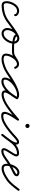

<svg xmlns="http://www.w3.org/2000/svg" viewBox="1336 -1826 518 3233"><g transform="rotate(90 1594.5 -210.0)"><path d="M250.5 -207C250.5 -207 250.5 -207 250.5 -207C250.5 -248.1 204.3 -272.7 168.4 -273.5C99.7 -275.1 53.3 -227.7 24.3 -169.8C-3.7 -113.8 -31.5 20.5 69 20.5C165.9 20.5 258.7 -6.7 338.1 -62.7C346 -68.3 347.9 -79.2 342.3 -87.1C336.7 -95 325.8 -96.9 317.9 -91.3C317.9 -91.3 317.9 -91.3 317.9 -91.3C244.4 -39.5 158.7 -14.5 69 -14.5C5.4 -14.5 40.8 -124.4 55.7 -154.2C78.3 -199.4 113.1 -239.8 167.6 -238.5C183.2 -238.1 215.5 -227.6 215.5 -207C215.5 -197.3 223.3 -189.5 233 -189.5C242.7 -189.5 250.5 -197.3 250.5 -207Z M313.6 -67C319.2 -59.1 330.1 -57.1 338 -62.6C419.5 -119.5 501 -190.2 590.1 -233.7C598.7 -238 602.3 -248.5 598.1 -257.2C593.9 -265.8 583.4 -269.4 574.7 -265.2C574.7 -265.2 574.7 -265.2 574.7 -265.2C483.8 -220.8 401.1 -149.3 318 -91.4C310.1 -85.8 308.1 -74.9 313.6 -67ZM575 -265.3C575 -265.3 575 -265.3 575 -265.3C501.2 -231.2 450.2 -152.5 450.2 -71.2C450.2 -18.8 489.3 22.2 542.2 22.2C638.4 22.2 714.1 -95.1 714.1 -182.5C714.1 -230.5 676.9 -277.5 627 -277.5C601.3 -277.5 571.1 -271.2 561.5 -243.8C561.5 -243.8 561.5 -243.8 561.5 -243.8C561.5 -243.9 561.5 -243.9 561.5 -243.9C525.4 -142.8 815.2 -153.5 859 -153.5C868.6 -153.5 876.5 -161.3 876.5 -171C876.5 -180.6 868.7 -188.5 859 -188.5C784.8 -188.6 683.1 -183.1 613.2 -211.9C605.2 -215.2 590.5 -221 594.5 -232.1C594.5 -232.1 594.5 -232.1 594.5 -232.2C594.5 -232.2 594.5 -232.2 594.5 -232.2C598 -242.1 618.6 -242.5 627 -242.5C657.4 -242.5 679.1 -211.2 679.1 -182.5C679.1 -114.8 618.4 -12.8 542.2 -12.8C508.6 -12.8 485.2 -38 485.2 -71.2C485.2 -138.9 528.3 -205.1 589.7 -233.6C598.5 -237.7 602.3 -248.1 598.2 -256.8C594.2 -265.6 583.8 -269.4 575 -265.3Z M841.5 -171C841.5 -161.3 849.3 -153.5 859 -153.5C934.4 -153.5 985.5 -236.9 1057.3 -236.9C1080.4 -236.9 1094.9 -219.9 1104.2 -200.4C1108.4 -191.7 1118.8 -188 1127.6 -192.2C1136.3 -196.4 1140 -206.8 1135.8 -215.6C1120.5 -247.5 1094.4 -271.9 1057.3 -271.9C980.8 -271.9 929.2 -188.5 859 -188.5C849.3 -188.5 841.5 -180.7 841.5 -171ZM1135.3 -216.5C1135.3 -216.5 1135.3 -216.5 1135.3 -216.5C1116.5 -250.7 1101.6 -271.9 1057.3 -271.9C964.5 -271.9 880.7 -138.1 880.7 -53C880.7 3.9 926 22.8 976.4 22.8C1051.5 22.8 1155.8 -20.5 1216 -62.7C1224 -68.2 1225.9 -79.1 1220.3 -87C1214.8 -95 1203.9 -96.9 1196 -91.3C1141.6 -53.3 1044.1 -12.2 976.4 -12.2C946.2 -12.2 915.7 -17.2 915.7 -53C915.7 -118 985 -236.9 1057.3 -236.9C1087.6 -236.9 1092.4 -221.8 1104.7 -199.5C1109.3 -191.1 1120 -188 1128.5 -192.7C1136.9 -197.3 1140 -208 1135.3 -216.5Z M1191.6 -67C1197.2 -59.1 1208.1 -57.1 1216 -62.6C1290.8 -114.8 1481.1 -239.3 1573.6 -239.3C1589.4 -239.3 1605.8 -236.1 1618.8 -226.8C1627.9 -220.3 1637.4 -224.9 1642.3 -232.4C1647.2 -240 1647.4 -250.6 1637.8 -256.1C1616 -268.8 1598.1 -273.6 1572.3 -273.6C1461 -273.6 1284.6 -153.6 1284.6 -34.2C1284.6 7.6 1311.9 24.8 1350.7 24.8C1474.3 24.8 1593.9 -132 1647.4 -229.6C1653 -239.8 1648.1 -249.1 1640.4 -253.3C1632.7 -257.6 1622.3 -256.6 1616.7 -246.4C1582.8 -184.7 1500.8 -100.3 1500.8 -31.6C1500.8 6 1536.2 22.2 1569 22.2C1639.9 22.2 1724.4 -22.7 1781.1 -62.7C1789 -68.3 1790.9 -79.2 1785.3 -87.1C1779.7 -95 1768.8 -96.9 1760.9 -91.3C1710.5 -55.7 1632.2 -12.8 1569 -12.8C1557.2 -12.8 1535.8 -15.8 1535.8 -31.6C1535.8 -81.1 1619.7 -179.1 1647.3 -229.6C1653 -239.8 1648.1 -249.1 1640.4 -253.3C1632.7 -257.5 1622.2 -256.6 1616.6 -246.4C1570.4 -161.9 1458.6 -10.2 1350.7 -10.2C1331.1 -10.2 1319.6 -12.6 1319.6 -34.2C1319.6 -133.4 1481 -238.6 1572.3 -238.6C1592.1 -238.6 1603.9 -235.3 1620.2 -225.9C1629.8 -220.3 1639.1 -224.4 1643.7 -231.5C1648.3 -238.6 1648.2 -248.8 1639.2 -255.2C1620.2 -268.8 1596.7 -274.3 1573.6 -274.3C1465.7 -274.3 1282.1 -151.4 1196 -91.4C1188.1 -85.8 1186.1 -74.9 1191.6 -67Z M1780.9 -62.6C1780.9 -62.6 1780.9 -62.6 1780.9 -62.6C1858.7 -116.3 1934.6 -178.8 2004.7 -242C2012.1 -248.7 2008.1 -258.5 2000.9 -264.5C1993.7 -270.5 1983.3 -272.7 1978.1 -264.2C1939.8 -201.9 1767.3 28.5 1930 28.5C2010.9 28.5 2080.3 -17.8 2144.1 -62.7C2152 -68.3 2153.9 -79.2 2148.3 -87.1C2142.7 -95 2131.8 -96.9 2123.9 -91.3C2123.9 -91.3 2123.9 -91.3 2123.9 -91.3C2066.8 -51.1 2002.7 -6.5 1930 -6.5C1833.2 -6.5 1979.1 -199.1 2007.9 -245.8C2013.1 -254.4 2010.2 -263.2 2004.1 -268.3C1998 -273.4 1988.7 -274.7 1981.3 -268C1912.3 -205.8 1837.5 -144.2 1761.1 -91.4C1753.1 -85.9 1751.1 -75 1756.6 -67.1C1762.1 -59.1 1773 -57.1 1780.9 -62.6ZM2099.5 -414C2099.5 -413.7 2099.3 -413.5 2099 -413.5C2098.7 -413.5 2098.5 -413.7 2098.5 -414C2098.5 -414.3 2098.7 -414.5 2099 -414.5C2099.3 -414.5 2099.5 -414.3 2099.5 -414ZM2063.5 -414C2063.5 -394.4 2079.4 -378.5 2099 -378.5C2118.6 -378.5 2134.5 -394.4 2134.5 -414C2134.5 -433.6 2118.6 -449.5 2099 -449.5C2079.4 -449.5 2063.5 -433.6 2063.5 -414Z M2119.6 -67C2125.1 -59.1 2136 -57.1 2144 -62.6C2188.2 -93.3 2228.5 -129.3 2268.6 -165C2288.5 -182.7 2342.6 -238.8 2370.7 -238.8C2377.9 -238.8 2378.6 -229.9 2378.6 -224.4C2378.6 -171.2 2272.3 -47.2 2236.2 -0.7C2230.3 6.9 2231.6 17.9 2239.3 23.8C2246.9 29.7 2257.9 28.4 2263.8 20.7C2306.6 -34.3 2413.6 -157.5 2413.6 -224.4C2413.6 -250.1 2398.8 -273.8 2370.7 -273.8C2328.4 -273.8 2274.9 -217.5 2245.4 -191.2C2206.3 -156.4 2167.1 -121.2 2124 -91.4C2116.1 -85.9 2114.1 -75 2119.6 -67ZM2263.7 20.9C2263.7 20.9 2263.7 20.9 2263.7 20.9C2296.9 -20.8 2331.3 -62.1 2361.4 -106.1C2408.6 -175 2473.6 -237.5 2562.2 -237.5C2569 -237.5 2577.6 -235.7 2577.6 -227.5C2577.6 -184.6 2473.2 -73.1 2473.2 -18.6C2473.2 10.2 2493 26.5 2521 26.5C2588.7 26.5 2651.2 -25.2 2704.1 -62.7C2712 -68.3 2713.9 -79.2 2708.3 -87.1C2702.7 -95 2691.8 -96.9 2683.9 -91.3C2637.9 -58.6 2579.5 -8.5 2521 -8.5C2512.1 -8.5 2508.2 -9.5 2508.2 -18.6C2508.2 -62.4 2612.6 -173.5 2612.6 -227.5C2612.6 -256 2588.8 -272.5 2562.2 -272.5C2461.4 -272.5 2386.5 -204.8 2332.6 -125.9C2302.9 -82.5 2269 -42 2236.3 -0.9C2230.3 6.6 2231.5 17.7 2239.1 23.7C2246.6 29.7 2257.7 28.5 2263.7 20.9Z M2704 -62.6C2704 -62.6 2704 -62.6 2704 -62.6C2744.3 -90.8 2786 -116.8 2829.3 -140C2860.7 -156.8 2906.9 -172.3 2932.1 -197.6C2941.4 -207.1 2946.5 -218.7 2946.5 -232C2946.5 -262.1 2913.3 -278.5 2887 -278.5C2787.8 -278.5 2735.5 -149.9 2735.5 -66C2735.5 -17.5 2759 21.5 2812 21.5C2883.1 21.5 2957.1 -23.3 3013.1 -62.7C3021 -68.3 3022.9 -79.2 3017.3 -87.1C3011.7 -95 3000.8 -96.9 2992.9 -91.3C2943.5 -56.5 2875.1 -13.5 2812 -13.5C2779.1 -13.5 2770.5 -36.9 2770.5 -66C2770.5 -129 2809.7 -243.5 2887 -243.5C2892.2 -243.5 2911.5 -239.6 2911.5 -232C2911.5 -214.1 2795.7 -161.7 2778.9 -152C2746.4 -133.2 2714.8 -112.8 2684 -91.4C2676.1 -85.8 2674.1 -74.9 2679.6 -67C2685.2 -59.1 2696.1 -57.1 2704 -62.6Z M3013.1 -61.4C3013.1 -61.4 3013.1 -61.4 3013.1 -61.4C3084.1 -111.8 3135 -185.3 3187.8 -253.3C3193.7 -260.9 3192.4 -271.9 3184.7 -277.8C3177.1 -283.7 3166.1 -282.4 3160.2 -274.7C3160.2 -274.7 3160.2 -274.7 3160.2 -274.7C3109.5 -209.6 3060.8 -138.2 2992.9 -89.9C2985 -84.3 2983.1 -73.4 2988.7 -65.5C2994.3 -57.6 3005.3 -55.8 3013.1 -61.4Z"/></g></svg>

Font: FRB American Cursive Guidelines
Style: Italic
Weight: 400
Italic angle: -25°
Version: Version 2.0;Modular Font Editor K font №1